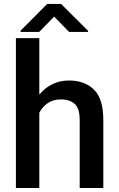

<svg xmlns="http://www.w3.org/2000/svg" viewBox="-20 -941 596 961"><path d="M176.8 -750V-467.3Q203.6 -500.5 241.5 -519.3Q279.3 -538.1 325.2 -538.1Q403.3 -538.1 450.2 -492.7Q497.1 -447.3 497.1 -339.4V0H378.9V-340.3Q378.9 -397.5 354.5 -420.4Q330.1 -443.4 284.7 -443.4Q246.1 -443.4 219.2 -425Q192.4 -406.7 176.8 -377V0H59.6V-750ZM285.6 -921.4 420.9 -786.6V-781.2H325.7L251 -857.9L176.3 -781.2H83V-787.6L216.3 -921.4Z"/></svg>

Font: Vazirmatn RD Medium
Style: Regular
Weight: 500
Designer: Saber Rastikerdar
Foundry: Saber Rastikerdar
Version: Version 33.003